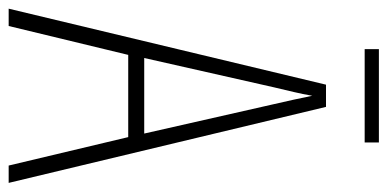

<svg xmlns="http://www.w3.org/2000/svg" viewBox="-240 -632 873 432"><g transform="rotate(90 196.0 -416.5)"><path d="M301 -833H91V-801H301ZM353 0H392L221 -714H171L0 0H39L104 -269H289ZM215 -596 281 -305H111L177 -597C185 -631 191 -654 196 -683C202 -654 207 -630 215 -596Z"/></g></svg>

Font: Noto Sans Sinhala UI ExtraCondensed ExtraLight
Style: Regular
Weight: 200
Width: 2
Designer: Jelle Bosma - Monotype Design Team
Foundry: Monotype Imaging Inc.
Version: Version 2.006